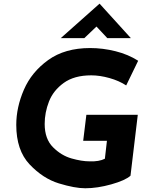

<svg xmlns="http://www.w3.org/2000/svg" viewBox="-20 -996 812 1027"><path d="M436 11Q380 11 295 -15Q210 -41 138.5 -116.5Q67 -192 67 -328Q67 -422 108 -516.5Q149 -611 238 -675Q327 -739 462 -739Q530 -739 598 -722Q666 -705 719 -671L655 -539Q617 -564 565.5 -578.5Q514 -593 468 -593Q377 -593 321 -552.5Q265 -512 242 -453Q219 -394 219 -333Q219 -253 263.5 -208.5Q308 -164 362.5 -148.5Q417 -133 459 -133Q510 -131 541 -147L552 -243H425L442 -382H717L678 -56Q650 -31 575.5 -10Q501 11 436 11ZM554 -792 496 -854 431 -792H305L512 -976H513L680 -792Z"/></svg>

Font: Josefin Sans
Style: Bold Italic
Weight: 700
Italic angle: -7°
Designer: Santiago Orozco
Foundry: Typemade
Version: Version 2.000